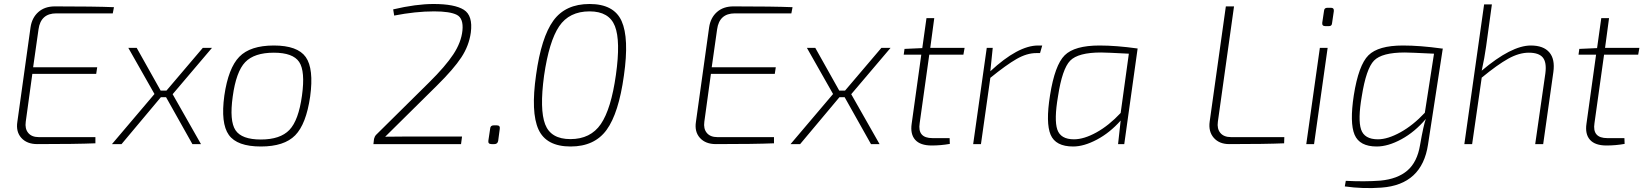

<svg xmlns="http://www.w3.org/2000/svg" viewBox="-20 -722 8234 962"><path d="M545 -655H262Q184 -655 173 -575L146 -385H467L462 -352H142L109 -112Q104 -77 121.5 -56Q139 -35 174 -35H458V-4Q362 0 167 0Q115 0 87 -31Q59 -62 67 -112L133 -585Q140 -633 172 -661.5Q204 -690 255 -690Q454 -690 551 -686Z M845 -250 987 0H944L812 -235H786L589 0H541L754 -251L623 -482H665L785 -268H814L996 -482H1042Z M1352 -494Q1471 -494 1512 -436Q1553 -378 1534 -238Q1514 -100 1459 -44Q1404 12 1287 12Q1168 12 1126.5 -46Q1085 -104 1104 -243Q1124 -381 1179 -437.5Q1234 -494 1352 -494ZM1352 -458Q1254 -458 1208.5 -410.5Q1163 -363 1146 -238Q1129 -116 1160 -69.5Q1191 -23 1287 -23Q1384 -23 1430 -71Q1476 -119 1493 -243Q1510 -365 1479 -411.5Q1448 -458 1352 -458Z M1955 -644 1950 -675Q2065 -702 2152 -702Q2258 -702 2304 -673Q2350 -644 2339 -559Q2330 -493 2291.5 -434.5Q2253 -376 2169 -293L1910 -37Q1948 -38 2024 -38H2295L2290 0H1851L1854 -26Q1858 -40 1863 -45L2130 -309Q2212 -390 2251.5 -450Q2291 -510 2297 -569Q2303 -630 2269 -647.5Q2235 -665 2155 -665Q2062 -665 1955 -644Z M2454 -94H2469Q2487 -94 2484 -76L2476 -16Q2473 0 2457 0H2443Q2424 0 2427 -18L2436 -78Q2437 -94 2454 -94Z M2934 -702Q3056 -702 3094.5 -616.5Q3133 -531 3106 -343Q3080 -155 3019.5 -71.5Q2959 12 2839 12Q2717 12 2678 -73.5Q2639 -159 2666 -347Q2692 -535 2752.5 -618.5Q2813 -702 2934 -702ZM2934 -665Q2832 -665 2781.5 -590Q2731 -515 2706 -343Q2683 -173 2711.5 -99Q2740 -25 2838 -25Q2939 -25 2990.5 -100.5Q3042 -176 3066 -347Q3090 -517 3061 -591Q3032 -665 2934 -665Z M3945 -655H3662Q3584 -655 3573 -575L3546 -385H3867L3862 -352H3542L3509 -112Q3504 -77 3521.5 -56Q3539 -35 3574 -35H3858V-4Q3762 0 3567 0Q3515 0 3487 -31Q3459 -62 3467 -112L3533 -585Q3540 -633 3572 -661.5Q3604 -690 3655 -690Q3854 -690 3951 -686Z M4245 -250 4387 0H4344L4212 -235H4186L3989 0H3941L4154 -251L4023 -482H4065L4185 -268H4214L4396 -482H4442Z M4636 -448 4588 -105Q4576 -30 4652 -30H4738L4739 -1Q4694 7 4648 7Q4591 7 4565.5 -21.5Q4540 -50 4548 -103L4596 -448H4508L4512 -477L4601 -481L4622 -631H4661L4641 -482H4813L4807 -448Z M5202 -494 5191 -456H5172Q5125 -456 5073.5 -426.5Q5022 -397 4942 -332L4895 0H4856L4924 -482H4954L4942 -365Q5081 -494 5181 -494Z M5613 0H5582L5595 -118Q5541 -57 5476 -22.5Q5411 12 5357 12Q5269 12 5244 -47Q5219 -106 5241 -244Q5265 -396 5314.5 -445Q5364 -494 5489 -494Q5573 -494 5680 -479ZM5595 -156 5636 -453Q5522 -459 5497 -459Q5382 -459 5342 -418Q5302 -377 5281 -239Q5261 -122 5277.5 -73Q5294 -24 5361 -24Q5411 -24 5473.5 -58.5Q5536 -93 5595 -156Z M6163 -690 6082 -112Q6077 -77 6094.5 -56Q6112 -35 6148 -35H6415L6414 -4Q6322 0 6139 0Q6089 0 6061.5 -31.5Q6034 -63 6041 -113L6122 -690Z M6631 -683H6649Q6665 -683 6663 -666L6654 -605Q6653 -591 6638 -591H6621Q6603 -591 6605 -608L6614 -668Q6615 -683 6631 -683ZM6564 0H6525L6593 -482H6632Z M7209 -479 7135 2Q7105 203 6902 218Q6809 225 6718 212L6723 184Q6818 189 6896 183Q6982 175 7031.5 132.5Q7081 90 7095 5Q7113 -98 7124 -126Q7069 -61 7002 -24.5Q6935 12 6878 12Q6792 12 6767 -47Q6742 -106 6763 -244Q6787 -396 6836.5 -445Q6886 -494 7009 -494Q7095 -494 7203 -479ZM7119 -157 7165 -453Q7043 -459 7019 -459Q6904 -459 6864.5 -418.5Q6825 -378 6803 -239Q6783 -123 6799.5 -73.5Q6816 -24 6884 -24Q6933 -24 6996.5 -59Q7060 -94 7119 -157Z M7455 -700 7426 -489Q7418 -431 7404 -368Q7553 -494 7650 -494Q7713 -494 7742.5 -460Q7772 -426 7763 -361L7712 0H7672L7723 -355Q7730 -410 7710 -434Q7690 -458 7640 -458Q7591 -458 7537 -428Q7483 -398 7404 -333L7356 0H7317L7416 -700Z M8017 -448 7969 -105Q7957 -30 8033 -30H8119L8120 -1Q8075 7 8029 7Q7972 7 7946.5 -21.5Q7921 -50 7929 -103L7977 -448H7889L7893 -477L7982 -481L8003 -631H8042L8022 -482H8194L8188 -448Z"/></svg>

Font: Exo 2.0 Extra Light
Style: Italic
Weight: 250
Italic angle: -8°
Designer: Natanael Gama
Version: Version 1.001;PS 001.001;hotconv 1.0.70;makeotf.lib2.5.58329